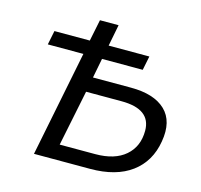

<svg xmlns="http://www.w3.org/2000/svg" viewBox="-107 -859 1023 975"><g transform="rotate(15 405.0 -371.0)"><path d="M153 0 264 -555H77L92 -629H278L301 -742H399L377 -629H591L576 -555H362L342 -452H542Q664 -452 723.5 -395Q783 -338 764 -229Q746 -120 665 -60Q584 0 448 0ZM267 -79H454Q556 -79 612 -127.5Q668 -176 668 -259Q668 -373 513 -373H327Z"/></g></svg>

Font: Montserrat Medium
Style: Italic
Weight: 500
Italic angle: -11.3°
Designer: Julieta Ulanovsky
Foundry: Julieta Ulanovsky
Version: Version 9.000; ttfautohint (v1.8.4.7-5d5b)